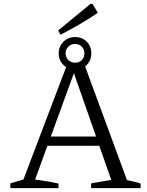

<svg xmlns="http://www.w3.org/2000/svg" viewBox="-20 -981 767 1001"><path d="M642 -42Q660 -38 678 -34Q696 -30 713 -24V0H455V-25L560 -43L356 -626H375L163 -45Q194 -41 224 -36Q254 -31 285 -24V0H34V-25L102 -45L333 -653H417ZM205 -221V-269H535V-221ZM371 -618Q347 -618 328 -629Q309 -640 297.5 -659Q286 -678 286 -703Q286 -727 297.5 -746.5Q309 -766 328 -777Q347 -788 371 -788Q408 -788 432 -764Q456 -740 456 -703Q456 -678 445 -659Q434 -640 415 -629Q396 -618 371 -618ZM371 -654Q393 -654 406.5 -668Q420 -682 420 -703Q420 -724 406 -738Q392 -752 371 -752Q351 -752 336.5 -738Q322 -724 322 -703Q322 -682 336.5 -668Q351 -654 371 -654ZM296 -800 283 -822 452 -961H462L490 -914Q443 -882 394.5 -854Q346 -826 296 -800Z"/></svg>

Font: Piazzolla Thin Light
Style: Regular
Weight: 300
Version: Version 2.005